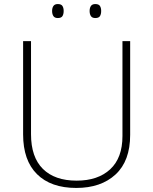

<svg xmlns="http://www.w3.org/2000/svg" viewBox="-20 -917 756 947"><path d="M622 -252Q622 -123 550 -56.5Q478 10 356 10Q231 10 162.5 -58Q94 -126 94 -254V-714H133V-255Q133 -142 191.5 -84Q250 -26 358 -26Q463 -26 523.5 -82Q584 -138 584 -246V-714H622ZM237 -863Q237 -878 243.5 -887.5Q250 -897 265 -897Q282 -897 288 -887.5Q294 -878 294 -863Q294 -847 288 -837.5Q282 -828 265 -828Q250 -828 243.5 -837.5Q237 -847 237 -863ZM422 -863Q422 -878 428.5 -887.5Q435 -897 450 -897Q467 -897 473 -887.5Q479 -878 479 -863Q479 -847 473 -837.5Q467 -828 450 -828Q435 -828 428.5 -837.5Q422 -847 422 -863Z"/></svg>

Font: Noto Sans Lao Looped ExtraLight
Style: Regular
Weight: 200
Designer: Mark Frömberg, Ben Mitchell
Foundry: The Fontpad Ltd
Version: Version 1.002; ttfautohint (v1.8.4.7-5d5b)